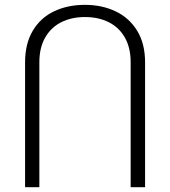

<svg xmlns="http://www.w3.org/2000/svg" viewBox="-20 -780 709 800"><path d="M334 -709Q278.3 -709 235.4 -687.5Q192.4 -666 168.2 -623.5Q144 -581.1 144 -520.5V0H84.5V-520.5Q84.5 -598.1 116.7 -652.1Q148.9 -706.1 205.3 -732.9Q261.7 -759.8 334 -759.8Q404.8 -759.8 461.7 -732.7Q518.6 -705.6 551.5 -651.9Q584.5 -598.1 584.5 -520.5V0H524.4V-520.5Q524.4 -581.1 500.2 -623.5Q476.1 -666 433.1 -687.5Q390.1 -709 334 -709Z"/></svg>

Font: Mardoto Light
Style: Regular
Weight: 400
Designer: Christian Robertson, Vahan Hovhannisyan
Foundry: Google
Version: Version 1.000